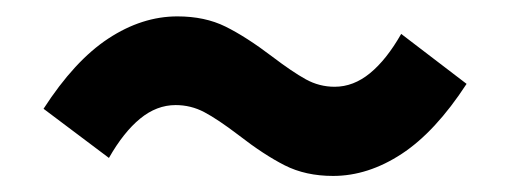

<svg xmlns="http://www.w3.org/2000/svg" viewBox="-20 -495 635 239"><path d="M277 -326.8Q251 -346.6 234.3 -355.4Q217.6 -364.2 198.6 -364.2Q175 -364.2 154.4 -347.3Q133.8 -330.4 115.6 -298.4L34.2 -359.6Q72.8 -419.4 114.8 -447Q156.8 -474.6 200.8 -474.6Q235 -474.6 260.7 -461.9Q286.4 -449.2 318.8 -424.6Q343.8 -405.6 360.6 -396.3Q377.4 -387 396.6 -387Q420 -387 440.6 -403.9Q461.2 -420.8 479.4 -452.8L560.8 -390.6Q522 -331 480.1 -303.5Q438.2 -276 394.6 -276Q360.4 -276 334.4 -289.2Q308.4 -302.4 277 -326.8Z"/></svg>

Font: 寒蝉端黑体 Light
Style: Regular
Weight: 300
Designer: ChillDuanSans {Warren2060}; 
Source Han Sans {Ryoko NISHIZUKA 西塚涼子 (kana, bopomofo & ideographs); Paul D. Hunt (Latin, G
Foundry: ChillType&Adobe
Version: Version 1.300;Glyphs 3.3 (3306)